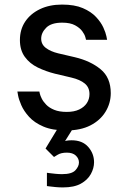

<svg xmlns="http://www.w3.org/2000/svg" viewBox="-20 -560 559 839"><path d="M270 10Q209 10 169.5 -7Q130 -24 107 -49.5Q84 -75 73 -100.5Q62 -126 59 -143Q56 -160 56 -160H152Q152 -160 154 -151Q156 -142 162.5 -129Q169 -116 182 -102.5Q195 -89 217 -80Q239 -71 272 -71Q304 -71 326 -81.5Q348 -92 359.5 -109.5Q371 -127 371 -149Q371 -178 350.5 -195Q330 -212 292 -221L220 -238Q180 -248 145 -265Q110 -282 88.5 -311.5Q67 -341 67 -385Q67 -431 90 -465.5Q113 -500 154.5 -520Q196 -540 251 -540Q306 -540 342 -524.5Q378 -509 399.5 -486Q421 -463 431.5 -440Q442 -417 445 -401.5Q448 -386 448 -386H356Q356 -386 353 -397.5Q350 -409 339.5 -423.5Q329 -438 308 -449.5Q287 -461 252 -461Q204 -461 182 -439Q160 -417 160 -391Q160 -366 180.5 -350.5Q201 -335 234 -327L307 -310Q375 -294 419.5 -257.5Q464 -221 464 -153Q464 -109 441 -71.5Q418 -34 375 -12Q332 10 270 10ZM255 259Q239 259 223 257.5Q207 256 196 254.5Q185 253 185 253V195Q185 195 196 196.5Q207 198 222.5 199.5Q238 201 251 201Q294 201 309.5 184Q325 167 325 150Q325 133 311.5 120Q298 107 272 107Q247 107 231.5 116.5Q216 126 216 126L179 89L239 -10H306L235 103H210Q210 103 214 95.5Q218 88 227 78Q236 68 252 60.5Q268 53 293 53Q340 53 365.5 82Q391 111 391 149Q391 175 377 200.5Q363 226 333.5 242.5Q304 259 255 259Z"/></svg>

Font: Be Vietnam Pro Variable Thin
Style: Regular
Weight: 100
Designer: Lam Bao, Tony Le, Vietanh Nguyen
Foundry: Yellow Type Foundry
Version: Version 1.002